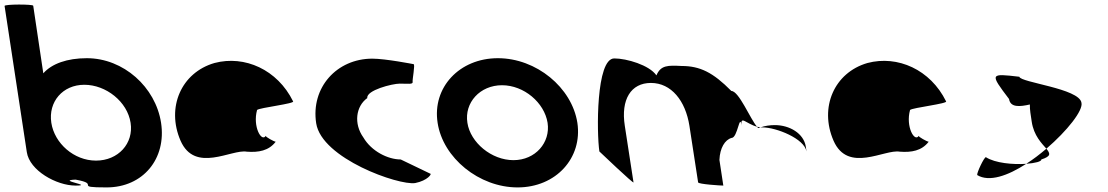

<svg xmlns="http://www.w3.org/2000/svg" viewBox="-110 -810 4835 838"><path d="M7 -146C19 -66 136 0 220 0C304 0 132 -23 220 -26C333 -6 206 8 355 8C515 8 617 -118 593 -274C569 -430 429 -556 269 -556C183 -556 116 -532 79 -490L35 -785C34 -792 -91 -792 -90 -784ZM114 -274C100 -366 164 -440 258 -440C353 -440 446 -366 460 -274C474 -184 406 -109 309 -109C213 -109 128 -184 114 -274Z M678 -196C741 -52 901 -160 967 -148C1018 -144 1063 -152 1093 -191C1085 -193 1049 -212 1050 -217C1032 -188 992 -257 1012 -330C1022 -340 1181 -358 1169 -368C1101 -506 958 -570 826 -535C681 -493 615 -341 678 -196ZM1050 -218V-217ZM1094 -192 1093 -191C1095 -191 1095 -191 1094 -190Z M1270 -272C1294 -118 1630 0 1702 -11C1757 -22 1776 -52 1768 -52L1639 -114C1583 -114 1511 -150 1476 -210C1433 -270 1443 -346 1493 -382C1488 -416 1602 -445 1635 -445C1669 -445 1693 -441 1691 -452C1689 -462 1703 -530 1695 -530C1695 -530 1573 -554 1515 -554C1360 -554 1246 -428 1270 -272Z M1800 -274C1823 -121 1981 8 2149 8C2317 8 2433 -121 2410 -274C2386 -428 2231 -556 2063 -556C1895 -556 1776 -428 1800 -274ZM1930 -274C1916 -362 1985 -438 2081 -438C2177 -438 2266 -362 2280 -274C2293 -188 2227 -111 2131 -111C2035 -111 1943 -188 1930 -274Z M2506 -149C2506 -149 2656 -6 2655 -14L2617 -261C2599 -376 2644 -448 2731 -448C2820 -448 2882 -370 2899 -261L2937 -14C2938 -6 3036 0 3047 0L3030 -112C3032 -164 3054 -200 3083 -208C3110 -208 3118 -320 3127 -261C3120 -309 3148 -269 3194 -257C3165 -290 3115 -413 3082 -413C3002 -494 2945 -522 2865 -522C2805 -525 2774 -526 2755 -481C2724 -526 2625 -555 2571 -555C2491 -555 2494 -230 2506 -149ZM3194 -257C3196 -254 3198 -252 3200 -251L3209 -254ZM3209 -254H3218C3278 -254 3401 -205 3410 -149L3407 -170C3398 -228 3336 -264 3272 -264C3251 -264 3229 -261 3209 -254Z M3528 -196C3591 -52 3751 -160 3817 -148C3868 -144 3913 -152 3943 -191C3935 -193 3899 -212 3900 -217C3882 -188 3842 -257 3862 -330C3872 -340 4031 -358 4019 -368C3951 -506 3808 -570 3676 -535C3531 -493 3465 -341 3528 -196ZM3900 -218V-217ZM3944 -192 3943 -191C3945 -191 3945 -191 3944 -190Z M4155 -46C4207 -14 4289 -43 4369 -95C4312 -91 4233 -98 4193 -124C4185 -124 4153 -56 4155 -46ZM4294 -378C4300 -340 4341 -344 4385 -354C4384 -333 4389 -306 4393 -279C4402 -218 4437 -184 4457 -161C4548 -239 4619 -329 4610 -362C4600 -424 4343 -450 4339 -475C4211 -490 4209 -490 4294 -378ZM4369 -95C4408 -98 4436 -105 4435 -114C4479 -128 4474 -140 4457 -161C4429 -137 4399 -114 4369 -95Z"/></svg>

Font: Ampere
Style: SCRevIta
Weight: 400
Version: Version 1